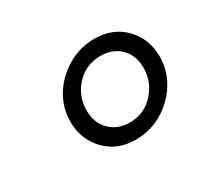

<svg xmlns="http://www.w3.org/2000/svg" viewBox="-66 -675 475 440"><g transform="rotate(-30 171.0 -455.0)"><path d="M186 -331Q137 -331 106.5 -363Q76 -395 76 -441Q76 -479 95.5 -510Q115 -541 147.5 -560Q180 -579 218 -579Q267 -579 297.5 -547.5Q328 -516 328 -469Q328 -432 308.5 -400.5Q289 -369 256.5 -350Q224 -331 186 -331ZM193 -372Q232 -372 257.5 -400Q283 -428 283 -465Q283 -498 263 -518Q243 -538 211 -538Q172 -538 146.5 -510.5Q121 -483 121 -445Q121 -412 141.5 -392Q162 -372 193 -372Z"/></g></svg>

Font: Rasa Light
Style: Italic
Weight: 300
Italic angle: -7.10001°
Designer: Anna Giedrys (Yrsa+Rasa design), David Brezina (Yrsa art-direction, Rasa art-direction, design)
Foundry: Rosetta Type Foundry
Version: Version 2.004